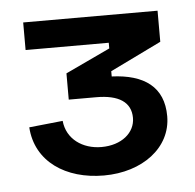

<svg xmlns="http://www.w3.org/2000/svg" viewBox="-37 -737 444 437"><g transform="rotate(-5 185.0 -518.5)"><path d="M184 -337C272 -337 339 -387 339 -459C339 -526 295 -557 221 -560V-572L338 -629V-700H31V-637H221V-624L119 -576V-516H182C233 -516 261 -498 261 -462C261 -428 230 -402 184 -402C141 -402 105 -427 101 -469L24 -461C29 -382 97 -337 184 -337Z"/></g></svg>

Font: Meta Space Medium
Style: Regular
Weight: 500
Designer: Meta Pool / Florian Karsten
Foundry: Meta Pool / Florian Karsten
Version: Version 2.000;Glyphs 3.1.1 (3137)